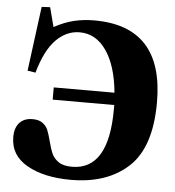

<svg xmlns="http://www.w3.org/2000/svg" viewBox="-55 -845 829 907"><g transform="rotate(5 359.0 -392.0)"><path d="M26 -168Q26 -212 48 -236Q70 -260 110 -260Q140 -260 157.5 -247Q175 -234 182.5 -216Q190 -198 199 -164Q208 -128 218 -105.5Q228 -83 250.5 -67.5Q273 -52 314 -52Q488 -52 488 -340V-360H196V-418H484Q472 -545 422.5 -616.5Q373 -688 296 -688Q233 -688 183.5 -637.5Q134 -587 104 -480L66 -486L106 -792L146 -794L170 -702Q220 -729 265 -739.5Q310 -750 360 -750Q688 -750 688 -390Q688 -177 587 -83.5Q486 10 314 10Q187 10 106.5 -35.5Q26 -81 26 -168Z"/></g></svg>

Font: Minipax
Style: Bold
Weight: 700
Designer: Raphaël Ronot, Igor Stepanchenko (Cyrillic)
Foundry: steppetype
Version: Version 1.002